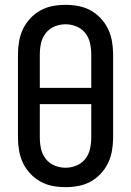

<svg xmlns="http://www.w3.org/2000/svg" viewBox="-20 -763 540 791"><path d="M250 8Q223 8 196.5 3Q170 -2 146.5 -15Q123 -28 104.5 -48Q86 -68 74.5 -92Q63 -116 58.5 -143Q54 -170 54 -196V-539Q54 -565 58.5 -592Q63 -619 74.5 -643Q86 -667 104.5 -687Q123 -707 146.5 -720Q170 -733 196.5 -738Q223 -743 250 -743Q277 -743 303.5 -738Q330 -733 353.5 -720Q377 -707 395.5 -687Q414 -667 425.5 -643Q437 -619 441.5 -592Q446 -565 446 -539V-196Q446 -170 441.5 -143Q437 -116 425.5 -92Q414 -68 395.5 -48Q377 -28 353.5 -15Q330 -2 303.5 3Q277 8 250 8ZM144 -401H356V-539Q356 -562 351 -585Q346 -608 331.5 -626.5Q317 -645 295 -654Q273 -663 250 -663Q227 -663 205 -654Q183 -645 168.5 -626.5Q154 -608 149 -585Q144 -562 144 -539ZM250 -72Q273 -72 295 -81Q317 -90 331.5 -108.5Q346 -127 351 -150Q356 -173 356 -196V-334H144V-196Q144 -173 149 -150Q154 -127 168.5 -108.5Q183 -90 205 -81Q227 -72 250 -72Z"/></svg>

Font: Iosevka SS04 Medium
Style: Regular
Weight: 500
Monospace: yes
Designer: Belleve Invis
Foundry: Belleve Invis
Version: Version 19.0.0; ttfautohint (v1.8.4)